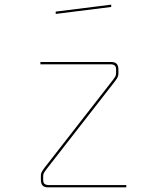

<svg xmlns="http://www.w3.org/2000/svg" viewBox="-20 -897 700 827"><path d="M473 -544 180 -168Q173 -159 169.5 -153Q166 -147 166 -137V-123Q166 -109 172.5 -104.5Q179 -100 187 -100H524V-90H187Q171 -90 163.5 -98Q156 -106 156 -123V-139Q156 -150 161 -158.5Q166 -167 173 -176L466 -552Q473 -561 476.5 -567Q480 -573 480 -583V-597Q480 -611 473.5 -615.5Q467 -620 459 -620H154V-630H459Q475 -630 482.5 -622Q490 -614 490 -597V-581Q490 -570 485 -561.5Q480 -553 473 -544ZM220 -847 459 -877V-867L220 -837Z"/></svg>

Font: Bungee Hairline
Style: Regular
Weight: 400
Designer: David Jonathan Ross
Foundry: David Jonathan Ross
Version: Version 1.000;PS 1.0;hotconv 1.0.72;makeotf.lib2.5.5900